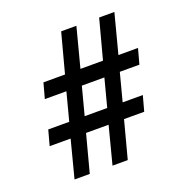

<svg xmlns="http://www.w3.org/2000/svg" viewBox="-123 -808 887 912"><g transform="rotate(-20 320.5 -351.5)"><path d="M178 -10 228 -199H342L293 -10H370L420 -199H522L543 -276H441L478 -417H577L598 -494H499L551 -693H474L421 -494H307L359 -693H282L229 -494H120L99 -417H208L171 -276H65L44 -199H150L101 -10ZM400 -417 363 -276H249L286 -417Z"/></g></svg>

Font: Bluebird
Style: Li
Weight: 300
Designer: Jasper
Foundry: Cannot Into Space Fonts
Version: Version 0.98